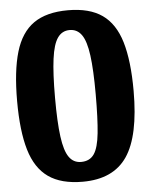

<svg xmlns="http://www.w3.org/2000/svg" viewBox="-55 -810 681 870"><g transform="rotate(-5 286.0 -375.0)"><path d="M21.5 -375Q21.5 -511.5 47 -597.8Q72.5 -684 130.5 -724.5Q188.5 -765 286.5 -765Q384 -765 442 -724.5Q500 -684 525.8 -597.8Q551.5 -511.5 551.5 -375Q551.5 -170.5 488.5 -77.8Q425.5 15 286.5 15Q188.5 15 130.5 -25.8Q72.5 -66.5 47 -152.5Q21.5 -238.5 21.5 -375ZM194 -375Q194 -264 202.8 -198.2Q211.5 -132.5 231.8 -103.8Q252 -75 286.5 -75Q326 -75 345.8 -103.8Q365.5 -132.5 372.2 -198.2Q379 -264 379 -375Q379 -486 370.2 -551.8Q361.5 -617.5 341.2 -646.2Q321 -675 286.5 -675Q252 -675 231.8 -646.2Q211.5 -617.5 202.8 -551.8Q194 -486 194 -375Z"/></g></svg>

Font: Besley* Condensed
Style: Bold
Weight: 700
Width: 3
Designer: Owen Earl
Foundry: indestructible type*
Version: Version 3.000; ttfautohint (v1.8.3)